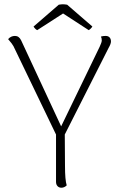

<svg xmlns="http://www.w3.org/2000/svg" viewBox="-20 -869 562 898"><path d="M488 -645 283 -240 284 -94Q284 -27 292 -2Q281 9 267 9Q256 9 249 1.5Q242 -6 242 -19V-240L240 -244L43 -653Q38 -663 18 -686Q31 -701 50 -701Q69 -701 79 -680L266 -278L446 -650Q456 -671 456 -680Q456 -691 452 -698Q462 -701 474 -701Q486 -701 492.5 -694Q499 -687 499 -675Q499 -664 488 -645ZM412 -745Q410 -741 404.5 -735.5Q399 -730 395 -728L275 -806L154 -728Q149 -730 144 -735.5Q139 -741 137 -745L255 -847Q267 -849 274 -849Q282 -849 294 -847Z"/></svg>

Font: Arima Madurai ExtraLight
Style: Regular
Weight: 275
Designer: Joana Correia and Natanael Gama
Foundry: NDISCOVER
Version: Version 1.020